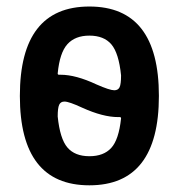

<svg xmlns="http://www.w3.org/2000/svg" viewBox="-20 -550 540 580"><path d="M174.8 -243.2Q163.1 -243.2 158.7 -233.4Q154.3 -223.6 154.3 -198.2Q161.1 -130.9 183.6 -104.5Q206.1 -78.1 250 -78.1Q293 -78.1 315.9 -103Q338.9 -127.9 345.7 -192.4Q345.7 -196.3 341.8 -196.3H336.9Q291 -196.3 228.5 -224.6Q188.5 -243.2 174.8 -243.2ZM250 -442.4Q207 -442.4 183.6 -416.5Q160.2 -390.6 154.3 -328.1Q154.3 -324.2 158.2 -324.2H163.1Q209 -324.2 271.5 -294.9Q311.5 -277.3 325.2 -277.3Q336.9 -277.3 341.3 -286.6Q345.7 -295.9 345.7 -322.3Q338.9 -389.6 316.4 -416Q293.9 -442.4 250 -442.4ZM460 -260.3Q460 9.8 250 9.8Q40 9.8 40 -260.3Q40 -530.3 250 -530.3Q460 -530.3 460 -260.3Z"/></svg>

Font: Rounded-L Mgen+ 1m medium
Style: Regular
Weight: 500
Designer: [Source Han Sans]
Ryoko NISHIZUKA  (kana & ideographs); Paul D. Hunt (Latin, Greek & Cyrillic); Wenlong ZHANG  (bopomofo
Version: Version 1.059.20150602